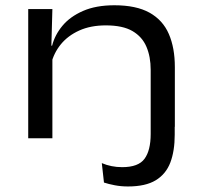

<svg xmlns="http://www.w3.org/2000/svg" viewBox="-20 -512 743 711"><path d="M538 -42.5V-253.5Q538 -302 522.2 -339Q506.5 -376 470.5 -397Q434.5 -418 372 -418Q315.5 -418 273.5 -399Q231.5 -380 205.2 -347.8Q179 -315.5 169.5 -275.5L155.5 -343H173Q183 -382.5 211.2 -416.5Q239.5 -450.5 287.5 -471.5Q335.5 -492.5 403.5 -492.5Q484.5 -492.5 533.8 -465Q583 -437.5 605.2 -386.2Q627.5 -335 627.5 -263.5V-42.5ZM84.5 0V-478.5H174L170 -334.5L174 -324V0ZM454 178.5Q428 178.5 404.8 174Q381.5 169.5 365 164L357 92Q374.5 99.5 393.2 103.2Q412 107 432.5 107Q492.5 107 515.2 76Q538 45 538 -16V-141H627V-13Q627 47 610.8 89.8Q594.5 132.5 556.8 155.5Q519 178.5 454 178.5Z"/></svg>

Font: Anek Latin Expanded
Style: Regular
Weight: 400
Width: 7
Designer: Yesha Goshar
Foundry: Ek Type
Version: Version 1.003